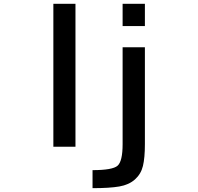

<svg xmlns="http://www.w3.org/2000/svg" viewBox="-20 -771 1040 1010"><path d="M260.7 1V-751H377V1ZM466.8 218.8V124Q572.3 124 598.6 100.6Q625 77.1 625 -12.7V-522.5H742.2V-12.7Q742.2 59.6 731.9 102.1Q721.7 144.5 689.9 172.9Q658.2 201.2 607.4 210Q556.6 218.8 466.8 218.8ZM625 -633.8V-751H742.2V-633.8Z"/></svg>

Font: GenEi Gothic M SemiBold
Style: Regular
Weight: 500
Designer: o_tamon (Modified); [Source Han Sans]
Ryoko NISHIZUKA  (kana & ideographs); Paul D. Hunt (Latin, Greek & Cyrillic); Wenl
Version: Version 1.1a;Original Version 1.004